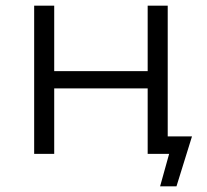

<svg xmlns="http://www.w3.org/2000/svg" viewBox="-20 -545 734 680"><path d="M605 115 660 -62H574V-525H503V-293H172V-525H101V0H172V-232H503V0H579L547 115Z"/></svg>

Font: Montserrat Z
Style: Regular
Weight: 400
Designer: Julieta Ulanovsky
Foundry: Julieta Ulanovsky
Version: Version 8.000